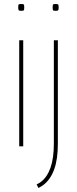

<svg xmlns="http://www.w3.org/2000/svg" viewBox="-20 -731 384 959"><path d="M86 -677Q76 -677 73.5 -679.5Q71 -682 71 -694Q71 -706 73 -708.5Q75 -711 86 -711Q97 -711 99 -708.5Q101 -706 101 -694Q101 -682 99 -679.5Q97 -677 86 -677ZM76 0V-530H96V0ZM258 -677Q247 -677 245 -679.5Q243 -682 243 -694Q243 -706 245 -708.5Q247 -711 258 -711Q268 -711 270.5 -708.5Q273 -706 273 -694Q273 -682 270.5 -679.5Q268 -677 258 -677ZM269 -530V-14Q269 64 251 114Q233 164 199 191Q193 196 186 200Q179 204 172 208L163 190Q174 185 185 177Q216 153 232.5 106Q249 59 249 -14V-530Z"/></svg>

Font: Georama Thin
Style: Regular
Weight: 100
Designer: Jean-Baptiste Levee
Foundry: Production Type
Version: Version 1.000